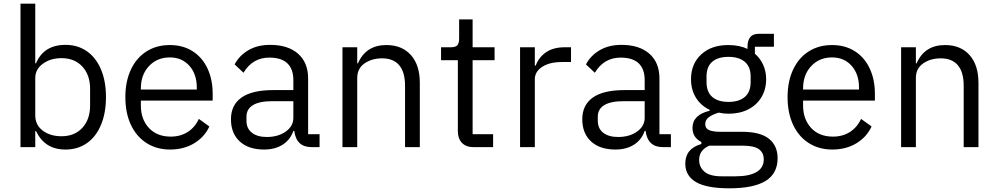

<svg xmlns="http://www.w3.org/2000/svg" viewBox="-20 -797 5405 1040"><path d="M175 -87H171V0H91V-777H171V-454H175Q217 -554 335 -554Q401 -554 450.5 -519.5Q500 -485 527 -421Q554 -357 554 -271Q554 -185 527 -120.5Q500 -56 450.5 -21.5Q401 13 335 13Q278 13 238.5 -12Q199 -37 175 -87ZM468 -226V-316Q468 -391 426 -436.5Q384 -482 313 -482Q254 -482 212.5 -452Q171 -422 171 -375V-172Q171 -120 211.5 -89.5Q252 -59 313 -59Q384 -59 426 -104.5Q468 -150 468 -226Z M659 -271Q659 -356 689 -420Q719 -484 773.5 -518.5Q828 -553 900 -553Q971 -553 1023.5 -519.5Q1076 -486 1104 -426Q1132 -366 1132 -289V-252H743V-226Q743 -151 786.5 -104Q830 -57 905 -57Q957 -57 996.5 -82Q1036 -107 1057 -153L1114 -112Q1088 -55 1032 -21Q976 13 901 13Q829 13 774 -22Q719 -57 689 -121Q659 -185 659 -271ZM743 -312H1046V-322Q1046 -396 1005.5 -441Q965 -486 900 -486Q831 -486 787 -439Q743 -392 743 -318Z M1231 -151Q1231 -228 1288 -268.5Q1345 -309 1460 -309H1569V-363Q1569 -423 1536.5 -454Q1504 -485 1439 -485Q1348 -485 1299 -403L1251 -448Q1275 -495 1324.5 -524.5Q1374 -554 1443 -554Q1540 -554 1594.5 -506Q1649 -458 1649 -372V-70H1711V0H1668Q1585 0 1574 -88H1569Q1552 -39 1510.5 -13Q1469 13 1411 13Q1326 13 1278.5 -31Q1231 -75 1231 -151ZM1569 -158V-249H1456Q1385 -249 1350 -227.5Q1315 -206 1315 -165V-143Q1315 -101 1344.5 -78Q1374 -55 1425 -55Q1487 -55 1528 -84.5Q1569 -114 1569 -158Z M1835 0V-541H1915V-454H1919Q1962 -553 2073 -553Q2157 -553 2205.5 -499Q2254 -445 2254 -348V0H2174V-332Q2174 -406 2142.5 -443.5Q2111 -481 2050 -481Q1994 -481 1954.5 -453.5Q1915 -426 1915 -375V0Z M2545 0Q2504 0 2482 -23.5Q2460 -47 2460 -86V-471H2369V-541H2421Q2447 -541 2457 -551.5Q2467 -562 2467 -589V-692H2540V-541H2659V-471H2540V-70H2651V0Z M2797 0V-541H2877V-442H2882Q2897 -485 2936.5 -513Q2976 -541 3039 -541H3073V-461H3023Q2957 -461 2917 -435Q2877 -409 2877 -368V0Z M3134 -151Q3134 -228 3191 -268.5Q3248 -309 3363 -309H3472V-363Q3472 -423 3439.5 -454Q3407 -485 3342 -485Q3251 -485 3202 -403L3154 -448Q3178 -495 3227.5 -524.5Q3277 -554 3346 -554Q3443 -554 3497.5 -506Q3552 -458 3552 -372V-70H3614V0H3571Q3488 0 3477 -88H3472Q3455 -39 3413.5 -13Q3372 13 3314 13Q3229 13 3181.5 -31Q3134 -75 3134 -151ZM3472 -158V-249H3359Q3288 -249 3253 -227.5Q3218 -206 3218 -165V-143Q3218 -101 3247.5 -78Q3277 -55 3328 -55Q3390 -55 3431 -84.5Q3472 -114 3472 -158Z M3692 89Q3692 8 3779 -17V-28Q3731 -52 3731 -104Q3731 -175 3824 -197V-202Q3776 -225 3749.5 -268Q3723 -311 3723 -368Q3723 -451 3778 -502Q3833 -553 3925 -553Q3985 -553 4029 -532V-544Q4029 -577 4043.5 -595.5Q4058 -614 4090 -614H4172V-544H4069V-506Q4098 -481 4114 -445.5Q4130 -410 4130 -368Q4130 -313 4104.5 -270.5Q4079 -228 4033 -204.5Q3987 -181 3926 -181Q3899 -181 3873 -187Q3840 -177 3820 -162.5Q3800 -148 3800 -124Q3800 -101 3821.5 -92Q3843 -83 3884 -83H4001Q4098 -83 4145 -45.5Q4192 -8 4192 60Q4192 143 4127 183Q4062 223 3931 223Q3807 223 3749.5 189Q3692 155 3692 89ZM4046 -353V-382Q4046 -435 4014.5 -462Q3983 -489 3926 -489Q3869 -489 3838 -462.5Q3807 -436 3807 -382V-353Q3807 -299 3838 -272Q3869 -245 3926 -245Q3983 -245 4014.5 -272Q4046 -299 4046 -353ZM3965 158Q4038 158 4077.5 135Q4117 112 4117 66Q4117 30 4090.5 11Q4064 -8 4002 -8H3822Q3767 16 3767 69Q3767 109 3796.5 133.5Q3826 158 3889 158Z M4246 -271Q4246 -356 4276 -420Q4306 -484 4360.5 -518.5Q4415 -553 4487 -553Q4558 -553 4610.5 -519.5Q4663 -486 4691 -426Q4719 -366 4719 -289V-252H4330V-226Q4330 -151 4373.5 -104Q4417 -57 4492 -57Q4544 -57 4583.5 -82Q4623 -107 4644 -153L4701 -112Q4675 -55 4619 -21Q4563 13 4488 13Q4416 13 4361 -22Q4306 -57 4276 -121Q4246 -185 4246 -271ZM4330 -312H4633V-322Q4633 -396 4592.5 -441Q4552 -486 4487 -486Q4418 -486 4374 -439Q4330 -392 4330 -318Z M4861 0V-541H4941V-454H4945Q4988 -553 5099 -553Q5183 -553 5231.5 -499Q5280 -445 5280 -348V0H5200V-332Q5200 -406 5168.5 -443.5Q5137 -481 5076 -481Q5020 -481 4980.5 -453.5Q4941 -426 4941 -375V0Z"/></svg>

Font: IBM Plex Sans JP
Style: Regular
Weight: 400
Designer: Mike Abbink; Paul van der Laan; Pieter van Rosmalen; Wujin Sim; Yejin Wi; Jinhee Kim; Boomi Park; Yona Kim; Kichan Ma
Foundry: Sandoll Inc.
Version: Version 1.001